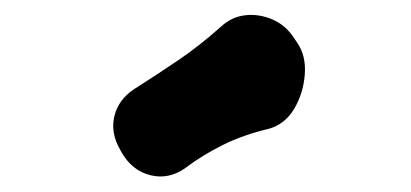

<svg xmlns="http://www.w3.org/2000/svg" viewBox="-20 -790 540 252"><path d="M224 -570Q202 -554 177.5 -560Q153 -566 139 -591L138 -593Q125 -615 130 -637Q135 -659 156 -673Q186 -692 214 -711Q242 -730 270 -755Q284 -768 302 -770Q320 -772 337.5 -764.5Q355 -757 366 -740L370 -734Q382 -717 380 -692Q378 -667 366 -647Q354 -627 333 -621Q299 -613 272 -599.5Q245 -586 224 -570Z"/></svg>

Font: Winky Sans
Style: Bold
Weight: 700
Designer: Simon Atzbach
Foundry: typofactur
Version: Version 1.205